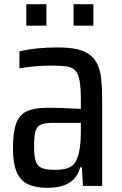

<svg xmlns="http://www.w3.org/2000/svg" viewBox="-20 -818 583 919"><path d="M206 81Q149 81 112.5 63Q76 45 59 3.5Q42 -38 42 -108Q42 -184 57 -226Q72 -268 107.5 -285Q143 -302 204 -302Q218 -302 237 -302Q256 -302 277 -301Q298 -300 320 -299Q342 -298 367 -297V-340Q367 -398 361 -431.5Q355 -465 340.5 -480.5Q326 -496 298.5 -500Q271 -504 226 -504Q209 -504 184.5 -503Q160 -502 131.5 -499Q103 -496 73 -491V-572Q115 -582 160.5 -586.5Q206 -591 256 -591Q311 -591 348.5 -582.5Q386 -574 409.5 -556Q433 -538 446.5 -510Q460 -482 464.5 -439Q469 -396 469 -340V72H377L372 -17H364Q353 22 330 43Q307 64 275.5 72.5Q244 81 206 81ZM242 -5Q270 -5 290.5 -9.5Q311 -14 325.5 -25Q340 -36 348 -57Q358 -81 362.5 -113.5Q367 -146 367 -186V-230H233Q194 -230 174.5 -221Q155 -212 149 -187Q143 -162 143 -117Q143 -72 150.5 -47.5Q158 -23 180 -14Q202 -5 242 -5ZM106 -695V-798H202V-695ZM332 -695V-798H427V-695Z"/></svg>

Font: Farlight84_Sys_V01
Style: Regular
Weight: 400
Designer: Ryoko NISHIZUKA  (kana, bopomofo & ideographs); Paul D. Hunt (Latin, Greek & Cyrillic); Sandoll Communications , Soo-you
Foundry: Adobe
Version: Version 2.004;October 29, 2024;FontCreator 14.0.0.2814 64-bi